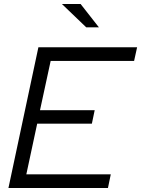

<svg xmlns="http://www.w3.org/2000/svg" viewBox="-20 -935 702 955"><path d="M22 0 171 -700H662L647 -632H232L179 -387H451L437 -320H165L111 -68H531L517 0ZM409 -799 288 -915H381L472 -799Z"/></svg>

Font: Red Hat Display VF
Style: Italic
Weight: 300
Italic angle: -12°
Designer: Pentagram, MCKL
Foundry: Pentagram, MCKL
Version: Version 1.023